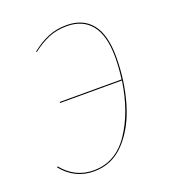

<svg xmlns="http://www.w3.org/2000/svg" viewBox="-105 -609 636 703"><g transform="rotate(-20 213.0 -258.0)"><path d="M363 -356Q363 -263 338.5 -179Q314 -95 264.5 -42Q215 11 144 11Q70 11 21 -49L24 -52Q72 7 144 7Q230 7 283 -71.5Q336 -150 353 -267H112V-271H353Q359 -315 359 -356Q359 -440 326 -481.5Q293 -523 231 -523Q191 -523 159 -509.5Q127 -496 95 -471L94 -474Q126 -500 159 -513.5Q192 -527 231 -527Q295 -527 329 -484.5Q363 -442 363 -356Z"/></g></svg>

Font: Fira Sans Condensed Four
Style: Italic
Weight: 100
Width: 3
Italic angle: -8°
Designer: bBox Type GmbH & Carrois Corporate GbR & Edenspiekermann AG
Foundry: bBox Type GmbH & Carrois Corporate GbR & Edenspiekermann AG
Version: Version 4.301